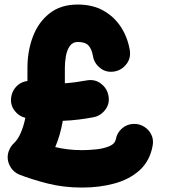

<svg xmlns="http://www.w3.org/2000/svg" viewBox="-20 -761 755 857"><path d="M31.7 -335.9Q37.6 -360.8 56.9 -378.7Q76.2 -396.5 102.5 -399.4V-458.5Q102.5 -533.7 127 -597.9Q151.4 -662.1 201.2 -701.4Q251 -740.7 327.1 -740.7Q393.6 -740.7 441.9 -713.4Q490.2 -686 519.8 -640.4Q549.3 -594.7 559.1 -538.6Q565.4 -502.4 544.9 -475.6Q524.4 -448.7 493.2 -442.4Q456.1 -435.1 428.2 -456.5Q400.4 -478 395 -510.3Q389.6 -542 375 -557.9Q360.4 -573.7 327.1 -573.7Q304.2 -573.7 291.5 -555.4Q278.8 -537.1 274.2 -510.5Q269.5 -483.9 269.5 -458.5V-389.2Q294.9 -391.1 319.6 -394.5Q344.2 -397.9 365.7 -401.9Q401.9 -408.7 428.7 -389.2Q455.6 -369.6 462.9 -339.4Q472.2 -301.8 451.2 -272.9Q430.2 -244.1 397.5 -237.8Q367.2 -231.9 332.3 -227.5Q297.4 -223.1 260.3 -221.7Q249 -157.2 226.6 -104.5Q252.9 -98.1 282.7 -94.5Q312.5 -90.8 346.7 -90.8Q375 -90.8 408.4 -94.2Q441.9 -97.7 467.5 -108.2Q493.2 -118.7 497.1 -140.1Q502.4 -168.9 525.4 -188.5Q548.3 -208 579.1 -208Q604 -208 624.8 -194.6Q645.5 -181.2 656 -158.9Q666.5 -136.7 661.1 -109.4Q648.4 -42 603.3 -1.2Q558.1 39.6 491.2 57.9Q424.3 76.2 346.7 76.2Q263.2 76.2 191.9 57.9Q120.6 39.6 66.9 18.6Q43.5 9.3 28.8 -12.5Q14.2 -34.2 14.2 -59.1Q14.2 -76.7 22 -93.5Q29.8 -110.4 41 -120.6Q60.1 -138.2 73 -168.7Q85.9 -199.2 93.3 -235.4H92.3Q61.5 -243.2 42.2 -271.2Q22.9 -299.3 31.7 -335.9Z"/></svg>

Font: Mikhak-FD Black
Style: Regular
Weight: 900
Designer: Amin Abedi
Version: Version 3.2